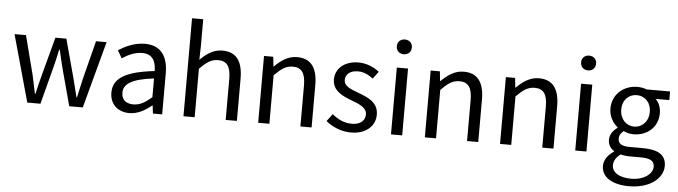

<svg xmlns="http://www.w3.org/2000/svg" viewBox="-57 -1050 5490 1554"><g transform="rotate(5 2688.0 -273.0)"><path d="M178 0H285L361 -291C375 -343 386 -394 398 -449H403C416 -394 426 -344 440 -293L519 0H629L775 -543H689L609 -229C597 -177 587 -128 575 -77H571C558 -128 546 -177 533 -229L448 -543H359L275 -229C261 -178 250 -128 238 -77H233C223 -128 212 -177 201 -229L120 -543H27Z M1008 13C1075 13 1136 -22 1188 -65H1191L1199 0H1274V-334C1274 -468 1218 -557 1086 -557C999 -557 922 -518 872 -486L908 -423C951 -452 1008 -481 1071 -481C1160 -481 1183 -414 1183 -344C952 -318 849 -259 849 -141C849 -43 917 13 1008 13ZM1034 -60C980 -60 938 -85 938 -147C938 -217 1000 -262 1183 -284V-132C1130 -85 1087 -60 1034 -60Z M1447 0H1538V-394C1593 -449 1631 -477 1687 -477C1759 -477 1790 -434 1790 -332V0H1881V-344C1881 -483 1829 -557 1715 -557C1641 -557 1585 -516 1535 -466L1538 -578V-796H1447Z M2054 0H2145V-394C2200 -449 2238 -477 2294 -477C2366 -477 2397 -434 2397 -332V0H2488V-344C2488 -483 2436 -557 2322 -557C2248 -557 2192 -516 2140 -465H2137L2129 -543H2054Z M2807 13C2935 13 3005 -60 3005 -148C3005 -251 2918 -283 2839 -313C2778 -336 2722 -355 2722 -407C2722 -449 2754 -485 2823 -485C2871 -485 2909 -465 2946 -437L2990 -496C2948 -529 2889 -557 2822 -557C2704 -557 2634 -489 2634 -403C2634 -311 2717 -274 2793 -246C2853 -223 2917 -199 2917 -143C2917 -96 2882 -58 2810 -58C2745 -58 2696 -84 2649 -122L2604 -62C2656 -19 2730 13 2807 13Z M3133 0H3224V-543H3133ZM3179 -655C3215 -655 3240 -679 3240 -716C3240 -751 3215 -775 3179 -775C3143 -775 3118 -751 3118 -716C3118 -679 3143 -655 3179 -655Z M3408 0H3499V-394C3554 -449 3592 -477 3648 -477C3720 -477 3751 -434 3751 -332V0H3842V-344C3842 -483 3790 -557 3676 -557C3602 -557 3546 -516 3494 -465H3491L3483 -543H3408Z M4019 0H4110V-394C4165 -449 4203 -477 4259 -477C4331 -477 4362 -434 4362 -332V0H4453V-344C4453 -483 4401 -557 4287 -557C4213 -557 4157 -516 4105 -465H4102L4094 -543H4019Z M4630 0H4721V-543H4630ZM4676 -655C4712 -655 4737 -679 4737 -716C4737 -751 4712 -775 4676 -775C4640 -775 4615 -751 4615 -716C4615 -679 4640 -655 4676 -655Z M5088 250C5256 250 5363 163 5363 62C5363 -27 5299 -67 5173 -67H5067C4994 -67 4972 -91 4972 -126C4972 -156 4987 -174 5007 -191C5031 -179 5061 -172 5088 -172C5198 -172 5286 -245 5286 -361C5286 -408 5268 -448 5242 -473H5353V-543H5164C5145 -550 5118 -557 5088 -557C4978 -557 4884 -482 4884 -363C4884 -298 4919 -246 4955 -217V-213C4927 -193 4894 -157 4894 -112C4894 -69 4915 -40 4944 -23V-19C4893 14 4864 58 4864 104C4864 198 4955 250 5088 250ZM5088 -234C5025 -234 4972 -284 4972 -363C4972 -443 5024 -490 5088 -490C5152 -490 5204 -442 5204 -363C5204 -284 5150 -234 5088 -234ZM5101 188C5003 188 4944 150 4944 92C4944 60 4960 28 4999 0C5023 6 5049 9 5069 9H5163C5235 9 5274 26 5274 76C5274 133 5205 188 5101 188Z"/></g></svg>

Font: Source Han Sans HK
Style: Regular
Weight: 400
Designer: Ryoko NISHIZUKA 西塚涼子 (kana, bopomofo & ideographs); Paul D. Hunt (Latin, Greek & Cyrillic); Sandoll Communications 산돌커뮤니
Foundry: Adobe
Version: Version 2.000;hotconv 1.0.107;makeotfexe 2.5.65593